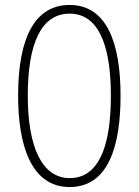

<svg xmlns="http://www.w3.org/2000/svg" viewBox="-20 -744 559 774"><path d="M466 -358C466 -569 411 -724 261 -724C126 -724 53 -602 53 -358C53 -170 100 10 261 10C420 10 466 -162 466 -358ZM92 -358C92 -569 146 -689 261 -689C372 -689 427 -572 427 -358C427 -141 372 -26 261 -26C152 -26 92 -146 92 -358Z"/></svg>

Font: Noto Sans ExtraCondensed ExtraLight
Style: Regular
Weight: 200
Width: 2
Designer: Monotype Design Team
Foundry: Monotype Imaging Inc.
Version: Version 2.013